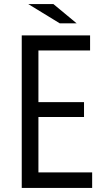

<svg xmlns="http://www.w3.org/2000/svg" viewBox="-20 -899 540 944"><path d="M242.7 -878.9 356.9 -784.2H273.9L119.1 -878.9ZM86.9 -725.1H422.9V-650.9H168.9V-397H393.1V-323.7H168.9V-51.3H433.1V24.9H86.9Z"/></svg>

Font: BIZ UDGothic
Style: Regular
Weight: 400
Monospace: yes
Designer: TypeBank Co., Ltd.
Foundry: Morisawa Inc.
Version: Version 1.05